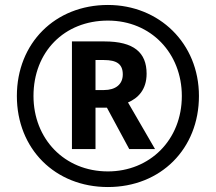

<svg xmlns="http://www.w3.org/2000/svg" viewBox="-20 -744 869 774"><path d="M415 10C628 10 782 -144 782 -357C782 -570 621 -724 415 -724C202 -724 48 -570 48 -357C48 -144 202 10 415 10ZM415 -53C239 -53 115 -185 115 -357C115 -535 239 -661 415 -661C589 -661 713 -529 713 -357C713 -179 583 -53 415 -53ZM270 -143H365V-310H411L501 -143H605L496 -331C536 -348 571 -382 571 -447C571 -532 520 -577 401 -577H270ZM399 -381H365V-502H399C450 -502 475 -486 475 -444C475 -404 446 -381 399 -381Z"/></svg>

Font: Noto Sans Syriac SemiBold
Style: Regular
Weight: 600
Designer: Patrick Giasson and the Monotype Design Team
Foundry: Monotype Imaging Inc.
Version: Version 3.000